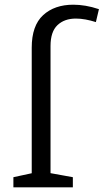

<svg xmlns="http://www.w3.org/2000/svg" viewBox="-20 -797 441 817"><path d="M37 0V-43L125 -62L115 -50V-594Q115 -688 163.5 -732.5Q212 -777 292 -777Q317 -777 344 -772.5Q371 -768 401 -758L388 -703Q366 -710 344.5 -714Q323 -718 303 -718Q254 -718 224.5 -690Q195 -662 195 -601V-51L185 -62L290 -43V0Z"/></svg>

Font: Bitter Thin
Style: Regular
Weight: 400
Version: Version 3.021